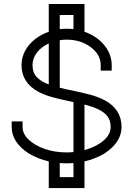

<svg xmlns="http://www.w3.org/2000/svg" viewBox="-20 -826 674 971"><path d="M226.6 -398.9V-606.4Q189 -588.9 166.7 -560.1Q144.5 -531.2 144.5 -496.6Q144.5 -459 165.8 -436.3Q187 -413.6 226.6 -398.9ZM407.2 -66.9Q465.8 -83 502.7 -114.3Q539.6 -145.5 539.6 -184.1Q539.6 -216.3 523.7 -237.3Q507.8 -258.3 478.5 -272.5Q449.2 -286.6 407.2 -297.4ZM282.2 -678.7Q299.3 -680.7 316.9 -680.7Q334.5 -680.7 351.6 -678.7V-750H282.2ZM407.2 -9.8V125H226.6V-9.8Q172.4 -22 125.5 -49.8Q39.1 -106.4 39.1 -184.1V-211.9H94.2V-184.1Q94.2 -148.9 124.8 -119.9Q155.3 -90.8 206.1 -73Q256.8 -55.2 316.9 -55.2Q334.5 -55.2 351.6 -57.1V-310.1L336.4 -313Q293 -321.8 251 -332.8Q209 -343.8 174.3 -361.8Q88.9 -407.7 88.9 -496.6Q88.9 -572.3 158.2 -628.9Q190.4 -652.8 226.6 -665.5V-805.7H407.2V-665.5Q443.4 -652.8 475.6 -628.9Q544.9 -572.3 544.9 -496.6V-468.8H489.3V-496.6Q489.3 -549.8 438.7 -587.6Q388.2 -625.5 316.9 -625.5Q298.8 -625.5 282.2 -622.6V-382.3Q312 -374.5 347.7 -367.7Q391.1 -358.9 433.1 -347.9Q475.1 -336.9 509.8 -318.8Q594.7 -272.9 594.7 -184.1Q594.7 -106.4 508.3 -49.8Q461.4 -22 407.2 -9.8ZM351.6 -1.5Q334.5 0 316.9 0Q299.3 0 282.2 -1.5V69.8H351.6Z"/></svg>

Font: X Company
Style: Regular
Weight: 400
Designer: GGBotNet
Foundry: GGBotNet
Version: 0.90